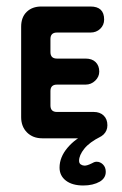

<svg xmlns="http://www.w3.org/2000/svg" viewBox="-20 -425 375 590"><path d="M110 0Q81 0 63 -18Q45 -36 45 -65V-343Q45 -372 62 -388.5Q79 -405 107 -405H258Q300 -405 300 -365Q300 -348 288 -336.5Q276 -325 258 -325H155Q135 -325 135 -305V-265Q135 -245 155 -245H243Q263 -245 274 -234Q285 -223 285 -205Q285 -189 272.5 -177Q260 -165 243 -165H155Q135 -165 135 -145V-101Q135 -81 155 -81H268Q287 -81 298.5 -70Q310 -59 310 -40Q310 -23 298 -11.5Q286 0 268 0ZM236 145Q202 145 182.5 130Q163 115 163 90Q163 58 187.5 29Q212 0 248 -15L289 -5Q255 12 239 32Q223 52 223 69Q223 77 228.5 80.5Q234 84 240 84Q248 84 262 77Q265 75 269 73.5Q273 72 277 72Q288 72 296.5 80.5Q305 89 305 103Q305 122 287 133Q266 145 236 145Z"/></svg>

Font: Dongle
Style: Bold
Weight: 700
Designer: Yanghee Ryu
Foundry: Yanghee Ryu
Version: Version 2.000